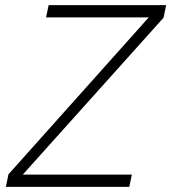

<svg xmlns="http://www.w3.org/2000/svg" viewBox="-20 -730 669 750"><path d="M3 0 13 -49 561 -662H160L170 -710H629L619 -661L69 -48H495L485 0Z"/></svg>

Font: Geist Mono ExtraLight
Style: Italic
Weight: 200
Italic angle: -12°
Monospace: yes
Designer: Basement.studio, Andrés Briganti, Mateo Zaragoza
Foundry: Basement.studio, Vercel, Andrés Briganti, Guido Ferreyra, Mateo Zaragoza
Version: Version 1.500; ttfautohint (v1.8.4.7-5d5b)